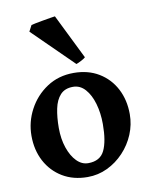

<svg xmlns="http://www.w3.org/2000/svg" viewBox="-81 -761 659 836"><g transform="rotate(-10 248.0 -343.0)"><path d="M466.8 -224.1Q466.8 -178.2 449 -135.5Q431.2 -92.8 399.4 -59.1Q367.7 -25.4 326.7 -5.9Q285.6 13.7 239.3 13.7Q175.8 13.7 128.4 -14.9Q81.1 -43.5 54.9 -93Q28.8 -142.6 28.8 -205.1Q28.8 -266.6 57.9 -321Q86.9 -375.5 138.2 -409.4Q189.5 -443.4 256.8 -443.4Q320.3 -443.4 367.7 -414.8Q415 -386.2 440.9 -336.7Q466.8 -287.1 466.8 -224.1ZM343.8 -202.1Q343.8 -251 331.8 -292.5Q319.8 -334 297.4 -359.1Q274.9 -384.3 243.7 -384.3Q207.5 -384.3 187.5 -362.5Q167.5 -340.8 159.7 -303.2Q151.9 -265.6 151.9 -218.3Q151.9 -169.9 165.3 -130.6Q178.7 -91.3 201.2 -68.4Q223.6 -45.4 252 -45.4Q304.7 -45.4 324.2 -85.7Q343.8 -126 343.8 -202.1ZM317.4 -502Q312 -496.6 297.9 -489.3Q283.7 -481.9 275.9 -479.5L98.6 -653.8L112.8 -680.7Q117.2 -682.1 132.1 -685.1Q147 -688 165 -691.2Q183.1 -694.3 198.7 -697Q214.4 -699.7 219.7 -700.2Z"/></g></svg>

Font: Namdhinggo
Style: Bold
Weight: 700
Designer: Victor Gaultney
Foundry: SIL International
Version: Version 3.001